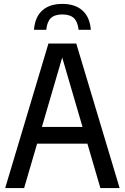

<svg xmlns="http://www.w3.org/2000/svg" viewBox="-20 -963 638 983"><path d="M494 0 427.5 -227.5H170L103.5 0H6.5L228 -740H370.5L592.5 0ZM194.5 -313H402.5L298.5 -668.5ZM299 -943Q364.5 -943 402.2 -909.2Q440 -875.5 445 -810.5H382.5Q377.5 -852.5 357.8 -870.8Q338 -889 299 -889Q260 -889 240.5 -870.5Q221 -852 217 -810.5H154Q159 -875.5 196.2 -909.2Q233.5 -943 299 -943Z"/></svg>

Font: Encode Sans Condensed Medium
Style: Regular
Weight: 500
Width: 3
Designer: Multiple Designers
Foundry: Impallari Type
Version: Version 2.000